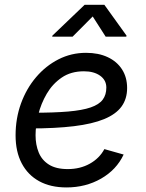

<svg xmlns="http://www.w3.org/2000/svg" viewBox="-20 -781 616 812"><path d="M261.2 11.7Q193.8 11.7 145.8 -14.6Q97.7 -41 71.8 -90.3Q45.9 -139.6 45.9 -208.5Q45.9 -280.3 68.8 -343.5Q91.8 -406.7 132.8 -454.8Q173.8 -502.9 227.8 -530.3Q281.7 -557.6 343.8 -557.6Q396.5 -557.6 435.5 -539.3Q474.6 -521 496.1 -487.5Q517.6 -454.1 517.6 -408.7Q517.6 -362.8 493.9 -330.3Q470.2 -297.9 420.4 -277.3Q370.6 -256.8 292.7 -247.3Q214.8 -237.8 106.9 -237.8L118.7 -304.2Q208 -304.2 268.1 -309.3Q328.1 -314.5 363.5 -326.7Q398.9 -338.9 414.3 -359.4Q429.7 -379.9 429.7 -410.6Q429.7 -441.9 403.6 -460.7Q377.4 -479.5 335 -479.5Q279.8 -479.5 241 -452.9Q202.1 -426.3 177.7 -384.5Q153.3 -342.8 141.8 -296.1Q130.4 -249.5 130.4 -209Q130.4 -168.9 143.6 -136.5Q156.7 -104 186.8 -85Q216.8 -65.9 266.6 -65.9Q318.8 -65.9 359.6 -88.6Q400.4 -111.3 421.4 -150.4L502.9 -127.4Q472.7 -63 407.5 -25.6Q342.3 11.7 261.2 11.7ZM287.1 -626H200.7L201.7 -630.4L337.9 -760.7H421.4L515.1 -630.4L514.2 -626H426.8L372.1 -711.4Z"/></svg>

Font: Inter Variable
Style: Italic
Weight: 400
Italic angle: -9.39999°
Designer: Rasmus Andersson
Foundry: rsms
Version: Version 4.001;git-9221beed3